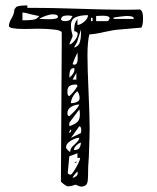

<svg xmlns="http://www.w3.org/2000/svg" viewBox="-20 -681 580 709"><path d="M208 -560Q208 -569 179 -572Q150 -575 120 -575L71 -574Q13 -574 13 -585Q13 -598 22 -612Q26 -619 29.5 -627.5Q33 -636 33 -646Q34 -647 39 -654Q44 -661 81 -661V-652Q140 -652 184 -651Q228 -650 258 -649Q378 -645 437 -645Q476 -645 496 -646Q508 -642 508 -618V-608Q508 -589 502 -579L421 -572Q402 -571 366 -563Q332 -555 310 -554Q303 -528 303 -476Q303 -431 307 -341Q311 -253 311 -206Q311 -182 308 -101Q305 -68 305 -29Q305 -26 304 -14.5Q303 -3 297 2.5Q291 8 279 8Q275 8 268 4.5Q261 1 257 1Q254 3 245.5 5Q237 7 230 7Q226 7 215.5 -1Q205 -9 205 -11L208 -523ZM125 -622Q121 -622 95 -628Q70 -635 63 -635V-606Q86 -606 101.5 -608Q117 -610 125 -622ZM125 -611 162 -610Q194 -610 194 -619Q194 -628 174 -628Q164 -628 148.5 -622.5Q133 -617 125 -611ZM236 -517Q244 -517 255.5 -531Q267 -545 267 -558Q267 -560 262.5 -563Q258 -566 254 -566Q254 -592 260 -601Q266 -610 266 -611V-589Q277 -589 291 -601Q305 -613 305 -625Q277 -625 259.5 -617.5Q242 -610 242 -587Q242 -572 245 -562.5Q248 -553 248 -548Q248 -545 243.5 -535.5Q239 -526 236 -517ZM218 -603Q231 -603 236.5 -606.5Q242 -610 248 -622L232 -624Q222 -624 215 -622Q208 -620 205 -611Q207 -603 218 -603ZM378 -603Q379 -603 381.5 -606.5Q384 -610 385 -613Q385 -623 360 -623L335 -622V-603ZM474 -611Q474 -618 467.5 -620Q461 -622 445 -622Q441 -622 421.5 -619.5Q402 -617 397 -615L402 -611ZM316 -603H322V-615H316ZM266 -530Q265 -525 259.5 -516.5Q254 -508 254 -505Q271 -511 275 -525.5Q279 -540 279 -554Q279 -568 279 -572ZM248 -444 254 -442Q267 -442 267 -466L266 -487Q263 -481 257 -467.5Q251 -454 248 -444ZM236 -394Q255 -410 255 -424L254 -430Q242 -429 239 -420Q236 -411 236 -394ZM248 -387H262V-412ZM229 -341Q229 -327 236 -326Q254 -342 266 -363Q266 -365 264.5 -366.5Q263 -368 262 -369Q245 -369 237 -363.5Q229 -358 229 -344ZM242 -300Q254 -300 264 -304.5Q274 -309 274 -319Q274 -332 266 -344Q257 -338 249.5 -325Q242 -312 242 -300ZM236 -252Q246 -261 257 -272.5Q268 -284 273 -295Q257 -295 243 -286.5Q229 -278 229 -264Q229 -259 230 -256Q231 -253 236 -252ZM275 -258Q275 -262 274.5 -268Q274 -274 273 -277L236 -228V-215Q257 -222 266 -231Q275 -240 275 -258ZM279 -190 280 -198V-201Q280 -213 273 -215L242 -172ZM236 -190Q239 -190 241 -194Q243 -198 243 -199L242 -203Q236 -200 236 -190ZM239 -120Q239 -135 256 -148Q258 -150 264.5 -156.5Q271 -163 273 -172H270Q260 -172 242 -161.5Q224 -151 224 -137Q224 -133 230.5 -126.5Q237 -120 239 -120ZM253 -127Q266 -127 271.5 -132.5Q277 -138 279 -153L276 -154Q269 -151 261 -143Q253 -135 253 -127ZM240 -36Q246 -36 261 -62.5Q276 -89 276 -98H266V-115L236 -104L230 -41Q235 -36 240 -36ZM262 -80H254L262 -85ZM248 -24Q256 -26 261.5 -30.5Q267 -35 267 -41L266 -48Q251 -33 248 -24Z"/></svg>

Font: Cabin Sketch
Style: Regular
Weight: 400
Version: Version 1.100